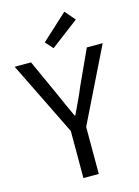

<svg xmlns="http://www.w3.org/2000/svg" viewBox="-142 -1046 815 1123"><g transform="rotate(-15 265.5 -484.5)"><path d="M219 0H312V-285L532 -733H436L341 -526C319 -472 294 -421 268 -366H264C238 -421 216 -472 192 -526L98 -733H-1L219 -285ZM247 -779 416 -907 363 -969 206 -825Z"/></g></svg>

Font: Noto Sans CJK SC Regular
Style: Regular
Weight: 400
Designer: Ryoko NISHIZUKA (kana & ideographs); Paul D. Hunt (Latin, Greek & Cyrillic); Wenlong ZHANG (bopomofo); Sandoll Communica
Foundry: Adobe Systems Incorporated
Version: Version 1.004;PS 1.004;hotconv 1.0.82;makeotf.lib2.5.63406